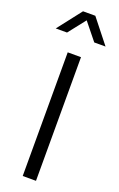

<svg xmlns="http://www.w3.org/2000/svg" viewBox="-208 -1040 673 1087"><g transform="rotate(20 128.0 -496.5)"><path d="M88 -745H168V0H88ZM90 -993H164L278 -849H210L127 -952L46 -849H-22Z"/></g></svg>

Font: Evergrow Sans 
Style: Regular
Weight: 400
Foundry: 10Web
Version: Version 1.000